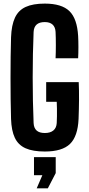

<svg xmlns="http://www.w3.org/2000/svg" viewBox="-20 -829 490 1062"><path d="M228.1 9.1Q161.2 9.1 120.9 -9.1Q80.6 -27.3 61.9 -67Q43.2 -106.7 41.1 -171.1Q39.6 -221.1 38.9 -279.3Q38.2 -337.5 38.2 -398Q38.2 -458.4 38.9 -516Q39.6 -573.7 41.1 -622.6Q43.6 -690.3 62.8 -731.3Q82 -772.4 122.2 -790.7Q162.3 -809.1 227.8 -809.1Q321.1 -809.1 363.9 -767.6Q406.7 -726 412.2 -629.8Q413.7 -602.1 413.7 -568.6Q413.7 -535 412.2 -506.8H287.4Q288.9 -538.6 288.9 -579.8Q288.9 -621 287.4 -652.3Q285.9 -679.3 270.8 -693.1Q255.7 -706.9 227.8 -706.9Q197.8 -706.9 182.5 -693.1Q167.3 -679.3 165.9 -652.3Q163.3 -593.9 162.1 -530Q160.8 -466.1 160.8 -400.4Q160.8 -334.8 162.1 -271Q163.3 -207.1 165.9 -148.5Q167.1 -121.2 182.4 -107.2Q197.6 -93.3 228.1 -93.3Q258 -93.3 275 -107.2Q292.1 -121.2 293.8 -148.5Q294.7 -164.7 295 -186Q295.2 -207.3 295 -228.6Q294.7 -249.9 293.8 -266H235.4V-374.7H415.4Q417.5 -331.4 417.1 -277.9Q416.7 -224.3 414.6 -171.1Q410.3 -74.5 367 -32.7Q323.7 9.1 228.1 9.1ZM183 212.6 214.3 140H168V40H288.2V128.4L244.6 212.6Z"/></svg>

Font: Big Shoulders Thin
Style: Regular
Weight: 100
Designer: Patric King
Foundry: XO Type Co
Version: Version 2.002